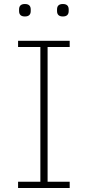

<svg xmlns="http://www.w3.org/2000/svg" viewBox="-20 -936 437 956"><path d="M75 -881V-889Q75 -916 104 -916Q133 -916 133 -889V-881Q133 -854 104 -854Q75 -854 75 -881ZM264 -881V-889Q264 -916 293 -916Q322 -916 322 -889V-881Q322 -854 293 -854Q264 -854 264 -881ZM327 0H70V-31H181V-702H70V-733H327V-702H217V-31H327Z"/></svg>

Font: IBM Plex Sans JP ExtraLight
Style: Regular
Weight: 200
Designer: Mike Abbink; Paul van der Laan; Pieter van Rosmalen; Wujin Sim; Yejin Wi; Jinhee Kim; Boomi Park; Yona Kim; Kichan Ma
Foundry: Sandoll Inc.
Version: Version 1.001